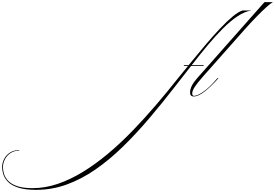

<svg xmlns="http://www.w3.org/2000/svg" viewBox="-1670 -894 2574 1797"><path d="M-1332 883Q-1433 883 -1497 862.5Q-1561 842 -1594 809Q-1627 776 -1639 737Q-1651 698 -1650 662Q-1648 624 -1628.5 589Q-1609 554 -1574 532.5Q-1539 511 -1490 511V516Q-1536 516 -1569 537Q-1602 558 -1621 591.5Q-1640 625 -1642 662Q-1643 698 -1632 734.5Q-1621 771 -1591 801Q-1561 831 -1506.5 849Q-1452 867 -1366 867Q-1248 867 -1130 827Q-1012 787 -894.5 715Q-777 643 -661 546Q-545 449 -433 333.5Q-321 218 -212.5 91.5Q-104 -35 -3 -163Q58 -238 125 -320Q192 -402 259.5 -481.5Q327 -561 390 -627.5Q453 -694 507 -739Q561 -784 600 -796H679V-795Q617 -785 551 -740.5Q485 -696 416 -627Q347 -558 275 -472Q203 -386 128 -289Q53 -192 -25 -93Q-148 66 -271.5 211.5Q-395 357 -520 479Q-645 601 -775.5 691.5Q-906 782 -1044.5 832.5Q-1183 883 -1332 883ZM49 -276 53 -284H238L233 -276ZM143 9Q109 9 109 -29Q109 -88 176 -163L805 -874H884Q864 -864 823 -827Q782 -790 728.5 -735Q675 -680 617 -615L231 -179Q174 -114 151.5 -79Q129 -44 129 -19Q129 3 146 3Q179 3 236 -37.5Q293 -78 355 -151L366 -163H375L367 -154Q297 -76 240 -33.5Q183 9 143 9Z"/></svg>

Font: Ballet 24pt
Style: Regular
Weight: 400
Designer: Maximiliano R. Sproviero
Foundry: Omnibus-Type
Version: Version 1.100